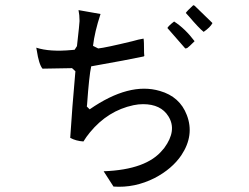

<svg xmlns="http://www.w3.org/2000/svg" viewBox="-20 -692 960 741"><path d="M800 -603Q792 -587 766 -569Q749 -582 708 -630Q702 -637 697 -642Q702 -650 726 -672L731 -670ZM731 -533Q708 -510 703 -507Q699 -505 695 -505L626 -584Q631 -593 652 -609Q694 -582 731 -533ZM302 -146Q273 -148 251 -160Q258 -272 271 -417L258 -429L144 -427Q130 -444 122 -497Q121 -503 120 -508Q172 -491 257 -499Q263 -499 268 -500L277 -514Q287 -602 287 -611Q287 -634 283 -653L368 -638Q345 -568 339 -515L359 -505Q388 -508 491 -533Q515 -540 534 -543Q536 -535 536 -488Q537 -481 537 -476L534 -474Q473 -461 332 -436Q324 -401 316 -288Q315 -284 315 -281L326 -270Q479 -376 597 -341Q674 -319 701 -248Q731 -170 680 -93Q644 -40 577 -5Q500 34 418 28L380 -31Q546 -37 608 -114Q611 -117 614 -121Q664 -189 630 -243Q601 -290 532 -290Q514 -290 495 -286Q396 -265 327 -181Q313 -164 302 -146Z"/></svg>

Font: cwTeXYen
Style: Medium
Weight: 500
Version: Version 1.17